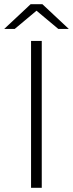

<svg xmlns="http://www.w3.org/2000/svg" viewBox="-26 -895 348 915"><path d="M122 -700H173V0H122ZM252 -757 148 -844 44 -757H-6L120 -875H176L302 -757Z"/></svg>

Font: Hilab Light
Style: Regular
Weight: 300
Designer: Cristianderson Lima
Foundry: Cristianderson
Version: Version 1.0